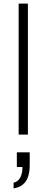

<svg xmlns="http://www.w3.org/2000/svg" viewBox="-20 -743 257 1060"><path d="M83 0V-723H134V0ZM55 297V266Q79 260 91.5 238Q104 216 104 179H73V98H144V168Q144 207 134.5 234Q125 261 105.5 276.5Q86 292 55 297Z"/></svg>

Font: Archivo Expanded Thin
Style: Regular
Weight: 250
Width: 7
Designer: Hector Gatti
Foundry: Omnibus-Type
Version: Version 2.001